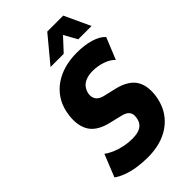

<svg xmlns="http://www.w3.org/2000/svg" viewBox="-276 -1018 1122 1122"><g transform="rotate(-45 285.5 -457.0)"><path d="M246 11Q201 11 159 4.5Q117 -2 82 -15Q47 -28 25 -45L81 -184Q100 -169 129 -156.5Q158 -144 191.5 -137Q225 -130 257 -130Q288 -130 309.5 -136.5Q331 -143 344.5 -158Q358 -173 362 -197Q366 -218 361.5 -232Q357 -246 344.5 -255.5Q332 -265 311 -270L228 -290Q139 -312 110 -369Q81 -426 98 -512Q108 -562 133.5 -600Q159 -638 197 -664Q235 -690 282.5 -703Q330 -716 385 -716Q449 -716 498 -701Q547 -686 571 -659L516 -524Q496 -547 457 -561Q418 -575 375 -575Q346 -575 322.5 -567Q299 -559 284.5 -542.5Q270 -526 264 -501Q259 -472 272 -452.5Q285 -433 317 -425L399 -406Q486 -384 516 -330.5Q546 -277 529 -191Q518 -141 493.5 -104Q469 -67 432 -41Q395 -15 348.5 -2Q302 11 246 11ZM217 -765 350 -925H482L556 -765H446L401 -846L326 -765Z"/></g></svg>

Font: Nunito Sans 10pt Condensed Black
Style: Italic
Weight: 900
Width: 3
Italic angle: -9°
Designer: Vernon Adams
Foundry: Vernon Adams
Version: Version 3.101;gftools[0.9.27]